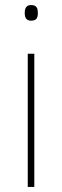

<svg xmlns="http://www.w3.org/2000/svg" viewBox="-20 -741 247 761"><path d="M103 -721C83 -721 78 -706 78 -690C78 -673 83 -659 103 -659C127 -659 130 -673 130 -690C130 -706 127 -721 103 -721ZM116 -528H90V0H116Z"/></svg>

Font: Noto Sans Arabic Thin
Style: Regular
Weight: 100
Designer: Monotype Design Team, Nadine Chahine, Nizar Qandah and Khaled Hosny
Foundry: Monotype Imaging Inc.
Version: Version 2.012